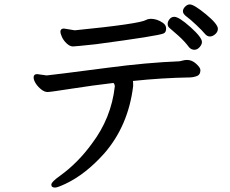

<svg xmlns="http://www.w3.org/2000/svg" viewBox="-20 -796 1040 868"><path d="M229 52Q212 52 212 39Q212 26 255 -4Q333 -61 395 -146Q483 -262 499 -405Q499 -415 493 -421Q399 -410 303 -395Q207 -380 195 -380Q181 -380 166 -392Q151 -404 141.5 -419Q132 -434 132 -446Q132 -461 148 -461L191 -455Q216 -457 469 -490Q642 -513 792 -519Q799 -520 807 -522.5Q815 -525 826 -525Q848 -525 867 -507.5Q886 -490 886 -479Q886 -459 872 -453Q858 -447 840 -446Q713 -444 581 -430Q582 -429 582 -407Q560 -227 451 -102Q367 -8 276 35Q240 52 229 52ZM310 -586Q296 -586 281.5 -599.5Q267 -613 260 -629Q253 -645 253 -652Q253 -667 269 -667L318 -659Q610 -688 641 -706Q646 -709 650.5 -709.5Q655 -710 661 -711Q690 -711 716 -693Q731 -683 731 -667Q731 -650 720 -645Q698 -634 413 -596Q319 -586 310 -586ZM859 -571Q845 -571 835 -582Q816 -608 786 -635Q756 -662 747 -669Q738 -676 738 -688Q738 -699 746.5 -709.5Q755 -720 768 -720Q789 -720 841 -673.5Q893 -627 893 -606Q893 -595 882.5 -583Q872 -571 859 -571ZM929 -631Q916 -631 905.5 -644Q895 -657 867.5 -683Q840 -709 823.5 -721Q807 -733 807 -745Q807 -756 817 -766Q827 -776 838 -776Q857 -776 911 -731.5Q965 -687 965 -666Q965 -652 953 -641.5Q941 -631 929 -631Z"/></svg>

Font: LXGW WenKai Medium
Style: Regular
Weight: 500
Designer: LXGW / Fontworks Inc.
Foundry: LXGW / Fontworks Inc.
Version: Version 1.501; October 10, 2024